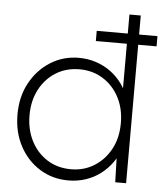

<svg xmlns="http://www.w3.org/2000/svg" viewBox="-53 -787 721 844"><g transform="rotate(5 307.5 -365.0)"><path d="M347 -611V-656H615V-611ZM32 -260Q32 -339 65.5 -400Q99 -461 155 -496Q211 -531 280 -531Q320 -531 356 -519Q392 -507 421 -485.5Q450 -464 471 -435Q492 -406 501 -372L484 -389V-740H534V0H486L482 -135L501 -149Q492 -116 471 -87Q450 -58 421 -36Q392 -14 356 -2Q320 10 280 10Q209 10 153 -25Q97 -60 64.5 -121Q32 -182 32 -260ZM488 -261Q488 -325 462 -374.5Q436 -424 390.5 -452.5Q345 -481 287 -481Q228 -481 182.5 -452.5Q137 -424 111 -374.5Q85 -325 85 -261Q85 -198 110.5 -148Q136 -98 181.5 -69Q227 -40 287 -40Q344 -40 389.5 -68.5Q435 -97 461.5 -146.5Q488 -196 488 -261Z"/></g></svg>

Font: Mach ExtraLight
Style: Regular
Weight: 250
Version: Version 1.002